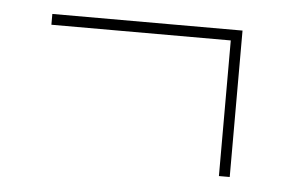

<svg xmlns="http://www.w3.org/2000/svg" viewBox="-33 -417 530 354"><g transform="rotate(5 232.5 -240.5)"><path d="M383 -105H403V-376H51V-356H383Z"/></g></svg>

Font: Noto Serif Display Condensed Thin
Style: Italic
Weight: 100
Width: 3
Italic angle: -12°
Designer: Monotype Design Team
Foundry: Monotype Imaging Inc.
Version: Version 2.009